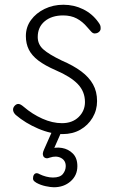

<svg xmlns="http://www.w3.org/2000/svg" viewBox="-20 -557 490 809"><path d="M394 -464Q400 -456 402 -451Q404 -446 404 -440Q405 -433 401.5 -427.5Q398 -422 392 -419Q386 -416 379 -416Q371 -416 364 -424Q357 -432 348 -442Q328 -466 303.5 -479Q279 -492 246 -492Q198 -492 168.5 -467.5Q139 -443 139 -401Q139 -370 162.5 -349Q186 -328 240 -302Q289 -281 322 -256.5Q355 -232 372 -201.5Q389 -171 389 -131Q389 -93 370 -61Q351 -29 318.5 -10.5Q286 8 244 8Q195 8 141 -15Q87 -38 46 -73Q40 -79 37.5 -84.5Q35 -90 35 -95Q35 -104 42 -111.5Q49 -119 57 -119Q62 -119 67.5 -116Q73 -113 80 -107Q116 -76 158.5 -57Q201 -38 241 -38Q285 -38 311.5 -64Q338 -90 338 -127Q338 -171 308 -202.5Q278 -234 215 -261Q169 -281 141.5 -302Q114 -323 101.5 -348Q89 -373 89 -405Q89 -443 110.5 -472.5Q132 -502 168 -519.5Q204 -537 247 -537Q292 -537 330.5 -518Q369 -499 394 -464ZM207 232Q194 232 172.5 227.5Q151 223 133 213Q123 207 120.5 201.5Q118 196 120 186Q123 176 130 173.5Q137 171 147 177Q159 183 174 187Q189 191 203 191Q233 191 245 176Q257 161 257 143Q257 119 237 108.5Q217 98 190 107Q181 111 174 109.5Q167 108 163 102Q160 96 160.5 89.5Q161 83 166 72L201 -7H241L204 77L193 70Q215 62 241.5 66.5Q268 71 287 90Q306 109 306 143Q306 182 277.5 207Q249 232 207 232Z"/></svg>

Font: Playpen Sans ExtraLight
Style: Regular
Weight: 250
Designer: Laura Meseguer, Veronika Burian, José Scaglione
Foundry: TypeTogether
Version: Version 1.001